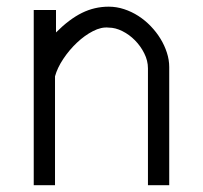

<svg xmlns="http://www.w3.org/2000/svg" viewBox="-20 -544 596 564"><path d="M477.1 0H414.6V-343.3Q414.6 -365.7 403.8 -387.2Q393.1 -408.7 376.5 -425.5Q359.9 -442.4 339.4 -452.6Q318.8 -462.9 299.3 -462.9Q277.8 -465.3 253.2 -452.6Q228.5 -439.9 206.1 -418.7Q183.6 -397.5 166 -371.1Q148.4 -344.7 141.6 -319.8V0H79.1V-514.6H144.5V-448.7Q183.6 -487.8 220.7 -506.1Q257.8 -524.4 299.3 -524.4Q322.3 -524.4 344.5 -517.1Q366.7 -509.8 386.5 -497.1Q406.2 -484.4 422.9 -467Q439.5 -449.7 451.4 -430.2Q463.4 -410.6 470.2 -389.4Q477.1 -368.2 477.1 -347.2Z"/></svg>

Font: Saysettha OT
Style: Regular
Weight: 400
Designer: John M. Durdin and Silvain Dupertuis
Foundry: Lao Script for Windows
Version: Version 2.000